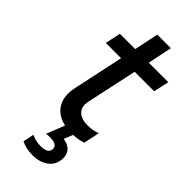

<svg xmlns="http://www.w3.org/2000/svg" viewBox="-292 -736 1030 1030"><g transform="rotate(45 222.5 -221.5)"><path d="M120 225 133 163Q164 179 203 179Q261 179 261 142Q261 125 246 117Q231 109 202 109Q195 109 177 111L218 8Q165 -4 136.5 -38.5Q108 -73 108 -126Q108 -149 114 -174L175 -460H59L78 -548H194L223 -687H326L297 -548H445L426 -460H278L216 -172Q213 -160 213 -149Q213 -116 236 -97Q259 -78 302 -78Q342 -78 375 -91L356 0Q325 11 284 13L263 64Q297 68 316 87Q335 106 335 138Q335 187 299.5 215.5Q264 244 206 244Q155 244 120 225Z"/></g></svg>

Font: Application Medium
Style: Italic
Weight: 500
Italic angle: -12°
Designer: Wei Huang
Foundry: Wei Huang
Version: Version 0.012